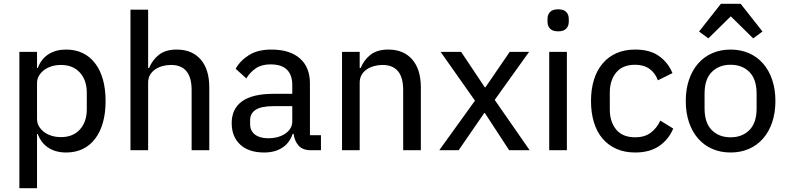

<svg xmlns="http://www.w3.org/2000/svg" viewBox="-20 -791 4148 1011"><path d="M82 -518H175V-433H179Q197 -481 235.5 -505.5Q274 -530 328 -530Q377 -530 415.5 -511.5Q454 -493 481 -457.5Q508 -422 522 -372Q536 -322 536 -259Q536 -196 522 -146Q508 -96 481 -60.5Q454 -25 415.5 -6.5Q377 12 328 12Q274 12 235.5 -12.5Q197 -37 179 -85H175V200H82ZM301 -69Q364 -69 400.5 -109Q437 -149 437 -215V-303Q437 -369 400.5 -409Q364 -449 301 -449Q275 -449 252 -442Q229 -435 212 -422Q195 -409 185 -392Q175 -375 175 -354V-164Q175 -143 185 -126Q195 -109 212 -96Q229 -83 252 -76Q275 -69 301 -69Z M667 -740H760V-433H765Q783 -476 817.5 -503Q852 -530 911 -530Q991 -530 1036.5 -478Q1082 -426 1082 -331V0H989V-317Q989 -449 880 -449Q857 -449 835.5 -443Q814 -437 797 -425.5Q780 -414 770 -396.5Q760 -379 760 -355V0H667Z M1617 0Q1574 0 1552.5 -24Q1531 -48 1526 -86H1521Q1505 -38 1466 -13Q1427 12 1371 12Q1290 12 1245 -29.5Q1200 -71 1200 -143Q1200 -218 1254.5 -257.5Q1309 -297 1421 -297H1519V-344Q1519 -396 1491 -424Q1463 -452 1404 -452Q1358 -452 1327.5 -431.5Q1297 -411 1277 -378L1221 -429Q1244 -471 1290.5 -500.5Q1337 -530 1409 -530Q1506 -530 1559 -483.5Q1612 -437 1612 -352V-79H1670V0ZM1392 -63Q1447 -63 1483 -88Q1519 -113 1519 -152V-232H1420Q1356 -232 1326.5 -213Q1297 -194 1297 -158V-138Q1297 -102 1322.5 -82.5Q1348 -63 1392 -63Z M1781 0V-518H1874V-433H1879Q1897 -476 1931.5 -503Q1966 -530 2025 -530Q2105 -530 2150.5 -478Q2196 -426 2196 -331V0H2103V-317Q2103 -449 1994 -449Q1971 -449 1949.5 -443Q1928 -437 1911 -425.5Q1894 -414 1884 -396.5Q1874 -379 1874 -355V0Z M2293 0 2481 -261 2300 -518H2408L2533 -331H2536L2664 -518H2766L2585 -265L2769 0H2661L2533 -196H2530L2395 0Z M2919 -626Q2890 -626 2876.5 -640Q2863 -654 2863 -677V-691Q2863 -714 2876.5 -728Q2890 -742 2919 -742Q2948 -742 2961.5 -728Q2975 -714 2975 -691V-677Q2975 -654 2961.5 -640Q2948 -626 2919 -626ZM2872 -518H2965V0H2872Z M3325 12Q3269 12 3226 -7Q3183 -26 3153 -61Q3123 -96 3107.5 -146.5Q3092 -197 3092 -259Q3092 -321 3107.5 -371Q3123 -421 3153 -456.5Q3183 -492 3226 -511Q3269 -530 3325 -530Q3402 -530 3450 -496Q3498 -462 3521 -406L3444 -368Q3431 -406 3400.5 -428Q3370 -450 3325 -450Q3258 -450 3224.5 -409Q3191 -368 3191 -304V-214Q3191 -150 3224.5 -109Q3258 -68 3325 -68Q3373 -68 3405 -91Q3437 -114 3457 -156L3525 -114Q3500 -55 3450 -21.5Q3400 12 3325 12Z M3827 12Q3774 12 3730.5 -7Q3687 -26 3656 -61.5Q3625 -97 3608 -147Q3591 -197 3591 -259Q3591 -321 3608 -371Q3625 -421 3656 -456.5Q3687 -492 3730.5 -511Q3774 -530 3827 -530Q3880 -530 3923.5 -511Q3967 -492 3998 -456.5Q4029 -421 4046 -371Q4063 -321 4063 -259Q4063 -197 4046 -147Q4029 -97 3998 -61.5Q3967 -26 3923.5 -7Q3880 12 3827 12ZM3827 -68Q3888 -68 3926 -106Q3964 -144 3964 -220V-298Q3964 -374 3926 -412Q3888 -450 3827 -450Q3766 -450 3728 -412Q3690 -374 3690 -298V-220Q3690 -144 3728 -106Q3766 -68 3827 -68ZM3880 -771 3995 -625 3946 -589 3828 -705 3710 -589 3661 -625 3776 -771Z"/></svg>

Font: IBM Plex Sans Hebrew Text
Style: Regular
Weight: 450
Designer: Mike Abbink, Paul van der Laan, Pieter van Rosmalen, Yanek Iontef
Foundry: Bold Monday
Version: Version 1.2